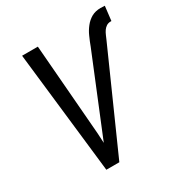

<svg xmlns="http://www.w3.org/2000/svg" viewBox="-169 -846 917 969"><g transform="rotate(-30 289.5 -361.0)"><path d="M228 -124 225.1 -180.2 182.6 -710.9H90.8L171.4 0H247.1L499 -565.9C502.4 -573.2 505.9 -581.5 509.3 -589.8C512.7 -598.1 517.1 -606 522 -613.3C526.9 -620.1 532.7 -626 539.6 -630.4C546.4 -634.8 554.7 -637.2 564.5 -637.2H568.8L578.6 -720.7L554.2 -721.7C533.7 -721.7 516.1 -717.3 501 -709C485.8 -700.2 473.1 -689 462.4 -675.3C451.2 -661.1 441.9 -646 434.6 -628.9C426.8 -611.8 419.9 -594.7 413.6 -577.6Z"/></g></svg>

Font: Roboto Condensed
Style: Italic
Weight: 400
Designer: Google
Version: Version 1.000;PS 001.000;hotconv 1.0.88;makeotf.lib2.5.64775